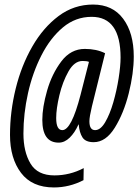

<svg xmlns="http://www.w3.org/2000/svg" viewBox="-20 -740 616 844"><path d="M347 52 348 -1Q287 31 219 31Q145 31 114 -21Q83 -73 83 -153Q83 -240 103 -330Q123 -420 162 -496.5Q201 -573 256.5 -619.5Q312 -666 383 -666Q510 -666 510 -487Q510 -450 501.5 -396Q493 -342 478 -290Q463 -238 442.5 -203Q422 -168 398 -168Q373 -168 373 -207Q373 -226 384 -272L442 -506Q404 -525 353 -525Q291 -525 249.5 -470Q208 -415 187 -341.5Q166 -268 166 -213Q166 -113 238 -113Q264 -113 286.5 -135Q309 -157 325 -193H326Q329 -157 342.5 -136Q356 -115 392 -115Q445 -115 484.5 -178.5Q524 -242 546 -330Q568 -418 568 -492Q568 -595 521.5 -657.5Q475 -720 389 -720Q305 -720 237.5 -669.5Q170 -619 122 -535.5Q74 -452 49 -350.5Q24 -249 24 -147Q24 -44 72.5 20Q121 84 217 84Q285 84 347 52ZM227 -221Q227 -262 241 -321Q255 -380 281 -426Q307 -472 343 -472Q362 -472 371 -468L334 -323Q294 -168 254 -168Q227 -168 227 -221Z"/></svg>

Font: Noto Sans Display Condensed
Style: Italic
Weight: 400
Width: 3
Designer: Monotype Design team
Foundry: Monotype Imaging Inc.
Version: 1.000